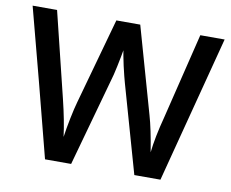

<svg xmlns="http://www.w3.org/2000/svg" viewBox="-73 -735 996 827"><g transform="rotate(10 425.5 -321.5)"><path d="M845.2 -642.6 677.7 0H563.5L454.6 -383.3Q448.2 -405.3 436.5 -455.6Q425.8 -506.3 423.8 -521Q419.9 -496.6 409.7 -448.2Q401.4 -408.2 393.1 -381.3L287.1 0H172.9L89.8 -321.8L5.4 -642.6H112.3L204.1 -268.1Q226.1 -178.2 234.9 -108.9Q240.2 -146.5 249.5 -192.4Q258.8 -238.3 267.1 -267.1L371.6 -642.6H476.1L583 -265.6Q599.6 -209 615.7 -108.9Q622.6 -174.3 647.5 -269L738.8 -642.6Z"/></g></svg>

Font: Khula Semibold
Style: Regular
Weight: 600
Designer: Erin McLaughlin, Steve Matteson
Version: Version 1.000;PS 1.0;hotconv 1.0.72;makeotf.lib2.5.5900